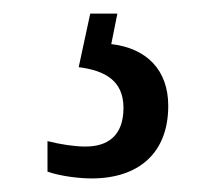

<svg xmlns="http://www.w3.org/2000/svg" viewBox="-20 -29 324 283"><path d="M115 234C184 234 228 197 228 127C228 74 196 42 144 36L153 -9H113L96 70C135 75 162 90 162 130C162 170 140 187 106 187C90 187 70 184 50 179V224C70 231 98 234 115 234Z"/></svg>

Font: Noto Serif Myanmar Condensed
Style: Regular
Weight: 400
Width: 3
Designer: Ben Mitchell and the Monotype Design Team
Foundry: Monotype Imaging Inc.
Version: Version 2.106